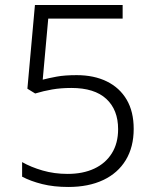

<svg xmlns="http://www.w3.org/2000/svg" viewBox="-20 -734 613 764"><path d="M285 -435Q354 -435 405 -410Q456 -385 484 -337.5Q512 -290 512 -221Q512 -149 480.5 -97Q449 -45 390.5 -17.5Q332 10 252 10Q194 10 148 -1.5Q102 -13 68 -31V-89Q103 -69 149.5 -55.5Q196 -42 249 -42Q310 -42 355 -63Q400 -84 425 -124Q450 -164 450 -220Q450 -297 403 -340.5Q356 -384 264 -384Q222 -384 187.5 -378Q153 -372 120 -362L89 -381L119 -714H468V-660H172L150 -417Q173 -423 205 -429Q237 -435 285 -435Z"/></svg>

Font: Noto Sans Hebrew Thin Light
Style: Regular
Weight: 300
Version: Version 3.001